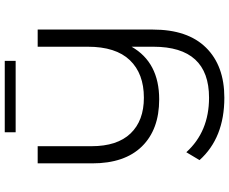

<svg xmlns="http://www.w3.org/2000/svg" viewBox="-100 -782 987 828"><g transform="rotate(-90 394.0 -368.5)"><path d="M545 -842V-795H237V-842ZM606 -700H680V-203Q680 -53 602 26Q524 105 386 105Q213 105 117 -2L151 -59Q240 39 386 39Q606 39 606 -201V-295Q538 -176 379 -176Q249 -176 176 -250.5Q103 -325 103 -465V-700H177V-468Q177 -357 232 -299.5Q287 -242 386 -242Q490 -242 548 -302.5Q606 -363 606 -484Z"/></g></svg>

Font: Montserrat Alternates
Style: Regular
Weight: 400
Designer: Julieta Ulanovsky
Foundry: Julieta Ulanovsky
Version: Version 7.200;PS 007.200;hotconv 1.0.88;makeotf.lib2.5.64775